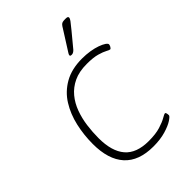

<svg xmlns="http://www.w3.org/2000/svg" viewBox="-213 -812 911 911"><g transform="rotate(-45 242.5 -356.0)"><path d="M266 6Q169 6 120 -48Q71 -102 71 -206Q71 -266 84 -323.5Q97 -381 126 -427.5Q155 -474 203.5 -501.5Q252 -529 322 -529Q349 -529 374 -525Q399 -521 418.5 -514Q438 -507 449 -499.5Q460 -492 460 -486Q460 -484 459 -480.5Q458 -477 456 -473.5Q454 -470 451.5 -467.5Q449 -465 447 -465Q442 -465 428.5 -472.5Q415 -480 389 -487.5Q363 -495 319 -495Q268 -495 232 -478Q196 -461 172 -432Q148 -403 134.5 -366Q121 -329 115.5 -288Q110 -247 110 -206Q110 -118 148.5 -73Q187 -28 269 -28Q316 -28 346.5 -37.5Q377 -47 394 -57Q411 -67 416 -67Q419 -67 420.5 -63.5Q422 -60 422.5 -55.5Q423 -51 423 -47Q423 -41 403.5 -28Q384 -15 348.5 -4.5Q313 6 266 6ZM299 -576Q296 -576 293 -577Q290 -578 290 -582Q290 -586 294 -592.5Q298 -599 307 -613L357 -692Q364 -704 369 -709.5Q374 -715 380.5 -716.5Q387 -718 398 -718Q409 -718 412.5 -716Q416 -714 416 -709Q416 -704 408.5 -693.5Q401 -683 381 -659L328 -595Q322 -587 317 -583Q312 -579 308 -577.5Q304 -576 299 -576Z"/></g></svg>

Font: Asap Thin
Style: Italic
Weight: 250
Italic angle: -6°
Designer: Pablo Cosgaya
Foundry: Omnibus-Type
Version: Version 3.001